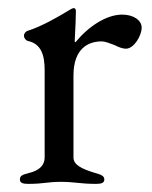

<svg xmlns="http://www.w3.org/2000/svg" viewBox="-20 -450 374 473"><path d="M49 3C89 3 95 -2 130 -2C165 -2 177 3 217 3C231 3 237 0 237 -8C237 -17 228 -20 214 -24C181 -34 161 -44 161 -62V-264C161 -331 198 -348 230 -348C240 -348 251 -343 262 -339C272 -334 282 -330 290 -330C310 -330 329 -362 329 -382C329 -400 309 -414 281 -414C242 -414 198 -385 166 -346C165 -346 164 -347 164 -348C166 -380 167 -416 167 -423C167 -427 165 -430 162 -430C159 -430 155 -428 147 -423C126 -410 83 -385 48 -374C44 -373 39 -368 39 -362C39 -356 44 -350 49 -349C82 -342 90 -313 90 -277V-62C90 -43 77 -30 52 -24C37 -20 29 -18 29 -8C29 0 35 3 49 3Z"/></svg>

Font: Garamond-Math
Style: Regular
Weight: 400
Version: Version 2019-08-16